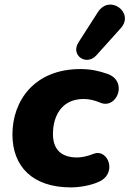

<svg xmlns="http://www.w3.org/2000/svg" viewBox="-20 -803 563 834"><path d="M288 11C327 11 375 2 406 -12C493 -47 450 -159 387 -135C360 -124 333 -119 315 -119C240 -119 210 -160 210 -221C210 -295 245 -373 343 -373C367 -373 390 -368 418 -356C489 -329 538 -453 444 -483C409 -495 375 -503 329 -503C130 -503 34 -366 34 -219C34 -81 120 11 288 11ZM398 -562 505 -681C565 -748 456 -830 405 -750L321 -619C285 -563 355 -515 398 -562Z"/></svg>

Font: SN Pro Heavy
Style: Italic
Weight: 800
Italic angle: -9°
Designer: Tobias Whetton
Foundry: Supernotes
Version: Version 1.001;Glyphs 3.2 (3249)